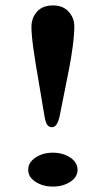

<svg xmlns="http://www.w3.org/2000/svg" viewBox="-20 -674 370 708"><path d="M96 -575Q96 -608 116.5 -631Q137 -654 176 -654Q212 -654 233 -631Q254 -608 254 -577Q254 -546 248 -501.5Q242 -457 235.5 -424Q229 -391 217 -331Q205 -271 200 -246Q191 -205 172 -205Q160 -205 154 -214Q148 -223 144 -246Q140 -273 125 -359Q110 -445 103 -495.5Q96 -546 96 -575ZM111 -93Q138 -111 175 -111Q212 -111 239 -93Q266 -75 266 -48Q266 -21 239 -3.5Q212 14 175 14Q138 14 111 -3.5Q84 -21 84 -48Q84 -75 111 -93Z"/></svg>

Font: EB Garamond 12
Style: Bold
Weight: 700
Version: Version 0.016